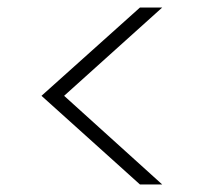

<svg xmlns="http://www.w3.org/2000/svg" viewBox="-20 -532 540 509"><path d="M410 -43H351L90 -278L351 -512H410L150 -278Z"/></svg>

Font: DM Sans 12pt ExtraLight
Style: Regular
Weight: 250
Version: Version 4.004;gftools[0.9.30]